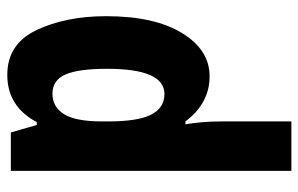

<svg xmlns="http://www.w3.org/2000/svg" viewBox="-170 -430 839 540"><g transform="rotate(-90 250.0 -159.5)"><path d="M179 -275V-292Q179 -367 199.5 -399.5Q220 -432 257 -432Q295 -432 311 -395.5Q327 -359 327 -278Q327 -117 256 -117Q217 -117 198 -154.5Q179 -192 179 -275ZM179 240V42Q179 12 176.5 -14Q174 -40 171 -58H179Q230 10 306 10Q380 10 427.5 -67.5Q475 -145 475 -281Q475 -394 436 -476.5Q397 -559 310 -559Q221 -559 177 -476H169L148 -549H40V240Z"/></g></svg>

Font: Noto Sans Mono UI Condensed ExtraBold
Style: Regular
Weight: 800
Width: 3
Designer: Monotype Design team
Foundry: Monotype Imaging Inc.
Version: 1.000